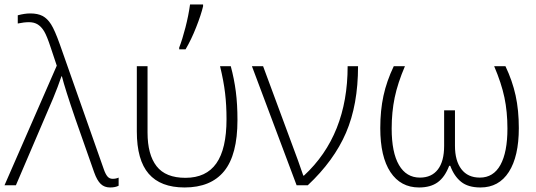

<svg xmlns="http://www.w3.org/2000/svg" viewBox="-26 -826 2391 856"><path d="M-5.9 0 227.1 -533.2 200.2 -613.8Q183.1 -666 170.9 -686.3Q158.7 -706.5 142.6 -716.8Q126.5 -727.1 103 -727.1Q81.5 -727.1 53.2 -721.2V-757.8Q84 -766.1 108.9 -766.1Q142.1 -766.1 163.6 -754.9Q185.1 -743.7 201.7 -717.5Q218.3 -691.4 241.2 -627L437 -70.8Q444.3 -49.8 453.1 -39.3Q461.9 -28.8 476.1 -28.8Q491.2 -28.8 502.9 -34.2V2Q488.3 9.8 464.8 9.8Q439.5 9.8 423.1 -5.9Q406.7 -21.5 394 -57.1L310.1 -295.9Q263.2 -432.6 250 -485.8H248Q232.4 -439.5 210.7 -387.2Q189 -335 44.9 0Z M796.9 9.8Q689.9 9.8 637 -51.3Q584 -112.3 584 -240.2V-530.8H631.8V-234.9Q631.8 -136.7 672.1 -85Q712.4 -33.2 800.8 -33.2Q893.1 -33.2 938.5 -97.7Q983.9 -162.1 983.9 -294.9Q983.9 -356.9 977.5 -410.6Q971.2 -464.4 955.1 -530.8H1002.9Q1018.1 -474.1 1025.4 -417.7Q1032.7 -361.3 1032.7 -291Q1032.7 -135.7 973.4 -63Q914.1 9.8 796.9 9.8ZM772.9 -613.8Q787.1 -650.4 800.8 -703.6Q814.5 -756.8 821.3 -806.2H879.4V-797.9Q870.6 -760.3 848.6 -704.6Q826.7 -648.9 801.3 -606H772.9Z M1097.2 -530.8H1147Q1288.6 -149.4 1302.2 -111.6Q1315.9 -73.7 1326.2 -43H1329.1Q1523.9 -223.1 1523.9 -530.8H1570.3Q1570.3 -358.9 1516.6 -234.1Q1462.9 -109.4 1346.2 0H1296.4Z M2116.2 9.8Q2061 9.8 2029.8 -15.4Q1998.5 -40.5 1981.4 -86.9H1976.6Q1957.5 -36.6 1925.5 -13.4Q1893.6 9.8 1842.3 9.8Q1760.3 9.8 1714.8 -58.6Q1669.4 -127 1669.4 -254.9Q1669.4 -333.5 1683.6 -398.9Q1697.8 -464.4 1729.5 -530.8H1779.3Q1747.1 -455.6 1733.6 -390.9Q1720.2 -326.2 1720.2 -252.9Q1720.2 -146 1752.9 -90.1Q1785.6 -34.2 1846.2 -34.2Q1898.4 -34.2 1926.3 -70.6Q1954.1 -106.9 1954.1 -175.8V-334H2002.4V-175.8Q2002.4 -109.4 2031 -71.8Q2059.6 -34.2 2113.3 -34.2Q2173.8 -34.2 2205.1 -90.8Q2236.3 -147.5 2236.3 -252.9Q2236.3 -327.6 2222.9 -391.4Q2209.5 -455.1 2177.2 -530.8H2227.5Q2258.3 -466.3 2272.7 -400.6Q2287.1 -335 2287.1 -254.9Q2287.1 -128.9 2242.7 -59.6Q2198.2 9.8 2116.2 9.8Z"/></svg>

Font: Zoram GWebM Light
Style: Regular
Weight: 300
Foundry: Ascender Corporation
Version: Version 1.000